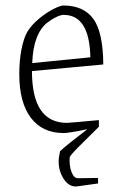

<svg xmlns="http://www.w3.org/2000/svg" viewBox="-20 -473 429 697"><path d="M223 -27Q232 -27 339 -37V-13L323 3Q292 33 263 62.5Q234 92 233 98Q231 128 239.5 151Q248 174 263 174L336 173V193L300 198Q260 204 255 204Q229 204 211 176Q193 148 193 114Q193 98 198 76Q220 55 297 -4Q231 10 211 10Q134 10 92 -45.5Q50 -101 50 -204Q50 -253 58 -294Q66 -335 80 -359Q96 -384 122 -405.5Q148 -427 173.5 -440Q199 -453 210 -453Q283 -453 318.5 -405Q354 -357 355 -239L96 -215Q96 -27 223 -27ZM97 -244 308 -265Q305 -419 211 -419Q201 -419 185 -411.5Q169 -404 153 -392Q101 -352 97 -244Z"/></svg>

Font: Grenze ExtraLight
Style: Regular
Weight: 275
Designer: Renata Polastri
Foundry: Omnibus-Type
Version: Version 1.002; ttfautohint (v1.8)